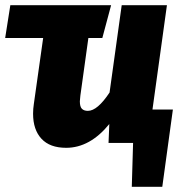

<svg xmlns="http://www.w3.org/2000/svg" viewBox="-22 -553 713 743"><path d="M647 -129 606 170H488L493 0H398L401 -73Q326 19 234 19Q171 19 138.5 -16Q106 -51 106 -113Q106 -132 109 -151L145 -406H-2L18 -533H408L374 -406H320L289 -183Q287 -165 287 -161Q287 -140 295 -132Q303 -124 318 -124Q355 -124 402 -195L449 -533H624L568 -129Z"/></svg>

Font: Trujillo ExtraBold
Style: Italic
Weight: 800
Italic angle: -8°
Designer: Fira Sans original fonts by bBox Type GmbH, Carrois Corporate GbR, & Edenspiekermann AG / Changes by Cristiano Sobral
Foundry: Fira Sans original fonts by bBox Type GmbH, Carrois Corporate GbR, & Edenspiekermann AG / Changes by Cristiano Sobral
Version: Version 4.301;July 28, 2020;FontCreator 13.0.0.2655 64-bit